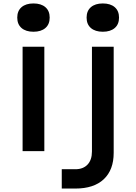

<svg xmlns="http://www.w3.org/2000/svg" viewBox="-20 -876 790 1113"><path d="M237 -605V0H111V-605ZM174 -692Q130 -692 105 -713.5Q80 -735 80 -774Q80 -813 105 -834.5Q130 -856 174 -856Q218 -856 243 -834.5Q268 -813 268 -774Q268 -735 243 -713.5Q218 -692 174 -692ZM639 -605V10Q639 109 581.5 163Q524 217 417 217H338V105H417Q462 105 487.5 78Q513 51 513 2V-605ZM576 -692Q532 -692 507 -713.5Q482 -735 482 -774Q482 -813 507 -834.5Q532 -856 576 -856Q620 -856 645 -834.5Q670 -813 670 -774Q670 -735 645 -713.5Q620 -692 576 -692Z"/></svg>

Font: Martian Mono SemiExpanded Medium
Style: Regular
Weight: 500
Width: 6
Designer: Roman Shamin
Foundry: Evil Martians
Version: Version 1.000